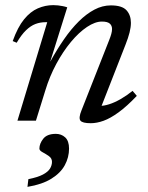

<svg xmlns="http://www.w3.org/2000/svg" viewBox="-20 -470 578 748"><path d="M45 -303.5 29.5 -310Q49 -364.5 73.8 -394.8Q98.5 -425 127.5 -437.5Q156.5 -450 187.5 -450Q197 -450 206 -449Q215 -448 224 -446.2Q233 -444.5 242 -441.5L176 -231H176.5Q202 -277.5 229.5 -317.2Q257 -357 286.8 -386.5Q316.5 -416 347.8 -432.5Q379 -449 412 -449Q455.5 -449 472.8 -430Q490 -411 490 -381Q490 -364.5 484.8 -343.5Q479.5 -322.5 469 -296L367.5 -36.5L366.5 -57.5Q384 -57 405.2 -63.8Q426.5 -70.5 450 -84Q473.5 -97.5 496.5 -116L513 -96.5Q474.5 -56 442.2 -32.5Q410 -9 383.5 0.5Q357 10 333.5 10Q301 10 293.2 -0.2Q285.5 -10.5 297.5 -40L405 -313Q410.5 -326.5 413.5 -337.5Q416.5 -348.5 416.5 -357Q416.5 -370.5 407.5 -378.2Q398.5 -386 377 -386Q350.5 -386 319 -365Q287.5 -344 256.5 -306.8Q225.5 -269.5 199.2 -220.8Q173 -172 156.5 -117.5L120 0H48L164 -383.5Q162 -383.5 160.5 -383.5Q159 -383.5 157 -383.5Q136.5 -383.5 118 -376.5Q99.5 -369.5 81.5 -352.2Q63.5 -335 45 -303.5ZM133.5 109Q133.5 89.5 148.5 70.5Q163.5 51.5 197.5 51.5Q219 51.5 234 65.2Q249 79 249 109Q249 143 232.5 173.5Q216 204 180.2 226.2Q144.5 248.5 87 258L90.5 228Q127.5 220.5 147.2 210Q167 199.5 174.8 186.8Q182.5 174 182.5 160.5Q182.5 146.5 170.2 138Q158 129.5 145.8 123Q133.5 116.5 133.5 109Z"/></svg>

Font: Newsreader 16pt 16pt
Style: Italic
Weight: 400
Italic angle: -17°
Version: Version 1.003